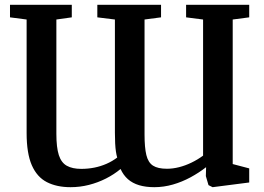

<svg xmlns="http://www.w3.org/2000/svg" viewBox="-20 -763 1094 797"><path d="M1014.5 -743V-691L946 -682V-82L1014.5 -64V-5.5L862.5 14L845.5 5.5L834.5 -32L835.5 -69Q806 -46 771 -27Q736 -8 697.8 3Q659.5 14 620.5 14Q585 14 557.5 5.8Q530 -2.5 511 -19.2Q492 -36 480.5 -61.5Q453.5 -39 420 -22Q386.5 -5 349.2 4.5Q312 14 273 14Q215.5 14 174.5 -7Q133.5 -28 112 -77.2Q90.5 -126.5 90.5 -211V-682L21.5 -691V-743H278V-691L214 -682V-207Q214 -151 224.2 -119.2Q234.5 -87.5 257.5 -74.8Q280.5 -62 317.5 -62Q345 -62 371.5 -67.2Q398 -72.5 422 -83Q446 -93.5 466.5 -109Q463.5 -119 461.2 -134Q459 -149 458 -168.5Q457 -188 457 -212V-682L384 -691V-743H648.5V-691L580 -682V-204.5Q580 -150.5 587.5 -119.5Q595 -88.5 615 -75.5Q635 -62.5 673 -62.5Q697.5 -62.5 723.2 -69Q749 -75.5 774.5 -87.8Q800 -100 823 -117V-682L752.5 -691V-743Z"/></svg>

Font: Merriweather 24pt SemiBold
Style: Regular
Weight: 600
Designer: Eben Sorkin
Foundry: Eben Sorkin
Version: Version 2.100